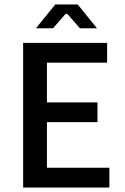

<svg xmlns="http://www.w3.org/2000/svg" viewBox="-20 -840 558 855"><path d="M467 -5V-93H189V-296H414V-384H189V-561H457V-649H83V-5ZM272 -778H280L336 -714H412L326 -820H226L140 -714H216Z"/></svg>

Font: Falling Sky
Style: Light
Weight: 400
Designer: Paul D. Hunt
Foundry: Adobe Systems Incorporated
Version: Version 1.02